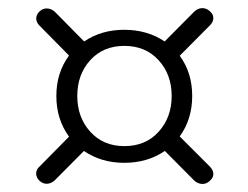

<svg xmlns="http://www.w3.org/2000/svg" viewBox="-20 -570 616 477"><path d="M79 -157 151.5 -230.5Q120 -273.5 120 -331.5Q120 -389.5 151.5 -432L79 -505.5Q70.5 -513.5 70 -523.2Q69.5 -533 78 -541.5Q86.5 -549.5 97 -549Q107.5 -548.5 116 -541L189 -467Q232 -496 288.5 -496Q346 -496 389 -467L463 -541.5Q471.5 -549.5 482.2 -549.8Q493 -550 501.5 -542Q510.5 -534 510 -524.2Q509.5 -514.5 501 -506.5L426.5 -431.5Q457.5 -389.5 457.5 -331.5Q457.5 -274 426.5 -231L501 -156.5Q509.5 -148 510 -138.5Q510.5 -129 501.5 -121Q493 -112.5 482.2 -113Q471.5 -113.5 463 -121L389.5 -195Q346.5 -165.5 288.5 -165.5Q231.5 -165.5 188.5 -195L116 -122Q107.5 -114 97 -113.5Q86.5 -113 78 -121Q69.5 -129.5 69.8 -139.5Q70 -149.5 79 -157ZM289 -207Q342 -207 374.2 -242.8Q406.5 -278.5 406.5 -331.5Q406.5 -385 374 -420.5Q341.5 -456 289 -456Q236.5 -456 204.2 -420.5Q172 -385 172 -331.5Q172 -278.5 204.2 -242.8Q236.5 -207 289 -207Z"/></svg>

Font: Fraunces 9pt S000
Style: Regular
Weight: 400
Version: Version 1.000; ttfautohint (v1.8.3)